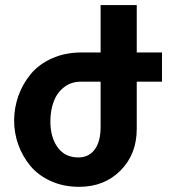

<svg xmlns="http://www.w3.org/2000/svg" viewBox="-20 -720 666 750"><path d="M514.2 -400.9V-216.8Q514.2 -117.7 450.9 -54Q387.7 9.8 289.1 9.8Q228 9.8 178.5 -12.7Q128.9 -35.2 98.4 -72.3Q67.9 -109.4 51.5 -154.8Q35.2 -200.2 35.2 -249Q35.2 -298.8 51.8 -345.5Q68.4 -392.1 99.9 -430.4Q131.3 -468.8 182.9 -491.9Q234.4 -515.1 298.8 -515.1H373V-700.2H514.2V-515.1H612.8V-400.9ZM373 -224.1V-400.9H295.9Q257.8 -400.9 230.2 -379.4Q202.6 -357.9 189.7 -323.2Q176.8 -288.6 176.8 -245.1Q176.8 -184.1 205.1 -144.5Q233.4 -105 286.1 -105Q326.7 -105 349.9 -136Q373 -167 373 -224.1Z"/></svg>

Font: LT Superior
Style: Bold
Weight: 400
Designer: Daniel Lyons
Foundry: LyonsType
Version: Version 1.000